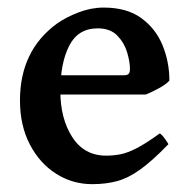

<svg xmlns="http://www.w3.org/2000/svg" viewBox="-20 -463 490 497"><path d="M418.5 -254.4Q410.6 -245.1 391.4 -234.6Q372.1 -224.1 357.4 -218.3H84L84.5 -268.1H298.8Q309.1 -268.1 312.7 -271.5Q316.4 -274.9 316.4 -284.7Q316.4 -302.7 309.1 -327.4Q301.8 -352.1 283.7 -370.8Q265.6 -389.6 232.9 -389.6Q182.1 -389.6 159.2 -344.7Q136.2 -299.8 136.2 -227.1Q136.2 -156.2 167 -108.2Q197.8 -60.1 254.9 -60.1Q273.9 -60.1 292.2 -63.7Q310.5 -67.4 334.2 -79.6Q357.9 -91.8 393.6 -117.7Q399.4 -114.3 406.7 -104Q414.1 -93.8 416 -89.8Q374 -46.4 343 -24.2Q312 -2 283 5.9Q253.9 13.7 218.8 13.7Q167.5 13.7 125 -13.4Q82.5 -40.5 57.1 -89.4Q31.7 -138.2 31.7 -203.1Q31.7 -332 127.4 -401.9Q150.9 -418.5 183.3 -430.9Q215.8 -443.4 248.5 -443.4Q308.6 -443.4 345.9 -416Q383.3 -388.7 400.9 -345.5Q418.5 -302.2 418.5 -254.4Z"/></svg>

Font: Namdhinggo SemiBold
Style: Regular
Weight: 600
Designer: Victor Gaultney
Foundry: SIL International
Version: Version 3.001